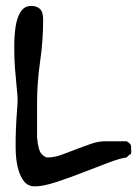

<svg xmlns="http://www.w3.org/2000/svg" viewBox="-20 -644 478 665"><path d="M41 -299.3Q41 -312 37.8 -341.3Q34.7 -370.6 32 -406Q29.3 -441.4 29.3 -480.2Q29.3 -519 33.9 -550.8Q38.6 -582.5 51.5 -603Q64.5 -623.5 87.9 -623.5Q106.9 -623.5 118.2 -613.3Q129.4 -603 129.4 -576.2Q129.4 -501.5 118.9 -430.7Q108.4 -359.9 108.4 -285.2V-168Q112.3 -123 124 -110.8Q135.7 -98.6 144.5 -98.6Q167.5 -98.6 192.6 -107.7Q217.8 -116.7 243.9 -127Q270 -137.2 295.7 -146Q321.3 -154.8 344.7 -154.8H418.5Q433.1 -146.5 433.8 -138.9Q434.6 -131.3 434.6 -119.1Q434.6 -110.4 430.2 -108.6Q425.8 -106.9 418.5 -98.6Q397 -96.2 355.5 -80.6Q314 -64.9 267.1 -46.6Q220.2 -28.3 174.8 -13.4Q129.4 1.5 100.6 1.5Q76.2 1.5 62.3 -17.1Q48.3 -35.6 41.5 -64.5Q34.7 -93.3 34.2 -128.9Q33.7 -164.6 35.2 -197.8Q36.6 -231 38.8 -258.8Q41 -286.6 41 -299.3Z"/></svg>

Font: AKL 022
Style: Regular
Weight: 400
Designer: AKL
Foundry: AKL
Version: Version 2.053;August 19, 2024;FontCreator 13.0.0.2675 64-bit